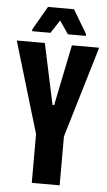

<svg xmlns="http://www.w3.org/2000/svg" viewBox="-61 -903 522 940"><g transform="rotate(5 200.5 -432.5)"><path d="M132 0V-240L-2 -688H136L200 -389H208L269 -688H403L269 -240V0ZM69 -740V-749L136 -865H264L333 -749V-740H245L201 -804L159 -740Z"/></g></svg>

Font: Saira ExtraCondensed ExtraBold
Style: Regular
Weight: 800
Width: 2
Designer: Hector Gatti with collaboration of the Omnibus-Type team
Foundry: Omnibus-Type
Version: Version 1.101